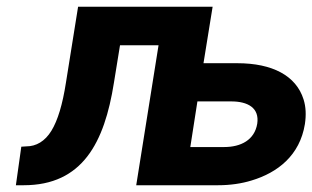

<svg xmlns="http://www.w3.org/2000/svg" viewBox="-20 -548 924 568"><path d="M43 -114 27 0H50C224 0 289 -126 317 -303L335 -414H449L383 0H625C661 0 695 -5 724 -14C801 -37 867 -88 882 -181C886 -208 885 -232 878 -254C856 -324 786 -361 682 -361H582L609 -528H211L175 -303C165 -239 151 -192 132 -161C113 -130 87 -115 58 -115ZM543 -113 564 -248H664C713 -248 748 -229 741 -182C733 -134 693 -113 643 -113Z"/></svg>

Font: Asimov Pro
Style: BdObl
Weight: 700
Designer: Google
Version: Version 2.000980; 2014